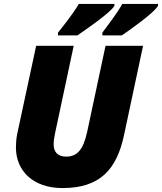

<svg xmlns="http://www.w3.org/2000/svg" viewBox="-20 -947 824 977"><path d="M501 -781V-767H600C652 -802 763 -882 784 -917V-927H602C578 -882 529 -819 501 -781ZM275 -781V-767H374C425 -802 541 -882 562 -917V-927H381C355 -882 306 -819 275 -781ZM298 10C489 10 574 -85 611 -259L708 -714H517L424 -278C404 -185 373 -150 316 -150C275 -150 253 -173 253 -212C253 -229 256 -249 260 -268L355 -714H164L67 -263C63 -242 61 -217 61 -197C61 -77 149 10 298 10Z"/></svg>

Font: Noto Sans Black
Style: Italic
Weight: 900
Italic angle: -12°
Designer: Monotype Design Team
Foundry: Monotype Imaging Inc.
Version: Version 2.013